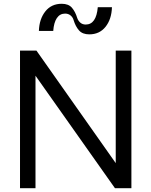

<svg xmlns="http://www.w3.org/2000/svg" viewBox="-20 -1007 802 1017"><path d="M262 -843H186Q188 -906 220 -946.5Q252 -987 307 -987Q343 -987 361 -966Q379 -945 389 -912Q394 -897 405.5 -887Q417 -877 434 -877Q490 -877 498 -969H573Q571 -905 539 -865Q507 -825 453 -825Q417 -825 398.5 -846Q380 -867 370 -900Q366 -915 354 -925Q342 -935 325 -935Q297 -935 281 -911Q265 -887 262 -843ZM676 -739V-10H589L168 -606V-10H86V-739H173L593 -143V-739Z"/></svg>

Font: Kakao Big Sans
Style: Regular
Weight: 400
Designer: Park Young-rak; Lee Sang-min; Kim Jung-jin; Min Bon; Park Min-gyu;
Foundry: Kakao Corporation
Version: Version 2.003